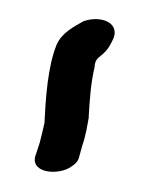

<svg xmlns="http://www.w3.org/2000/svg" viewBox="-30 -136 184 241"><g transform="rotate(-5 62.5 -15.5)"><path d="M9 53C-2 75 31 82 49 74C55 71 60 68 62 63L68 47C73 36 76 24 79 13V12C82 -8 85 -29 92 -50V-51C95 -65 104 -59 116 -79C131 -100 108 -114 83 -108C70 -102 55 -96 47 -82C33 -55 27 -14 23 15C21 22 18 30 15 39Z"/></g></svg>

Font: Stray Cat
Style: BdCnObl
Weight: 700
Version: Version 1.0